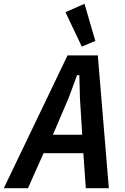

<svg xmlns="http://www.w3.org/2000/svg" viewBox="-57 -989 658 1009"><path d="M394 0 381 -184H172L90 0H-37L298 -698H457L515 0ZM363 -475 360 -594H348L304 -475L221 -281H375ZM287 -925 387 -969 444 -774 373 -744Z"/></svg>

Font: IBM Plex Sans Cond SmBld
Style: Italic
Weight: 600
Width: 3
Italic angle: -11°
Designer: Mike Abbink, Paul van der Laan, Pieter van Rosmalen
Foundry: Bold Monday
Version: Version 1.3